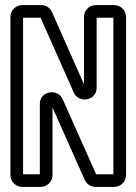

<svg xmlns="http://www.w3.org/2000/svg" viewBox="-20 -712 538 757"><path d="M359 -25 227 -321C209 -364 137 -355 137 -302V-25H71V-642H140L271 -347C289 -304 361 -313 361 -366V-642H427V-25ZM477 -22V-645C477 -671 456 -692 430 -692H358C332 -692 311 -671 311 -645V-380L185 -664C178 -680 163 -692 142 -692H68C42 -692 21 -671 21 -645V-22C21 4 42 25 68 25H140C166 25 187 4 187 -22V-288L314 -3C322 15 339 25 357 25H430C456 25 477 4 477 -22Z"/></svg>

Font: DIN Rundschrift
Style: BreitKont
Weight: 400
Width: 7
Version: Version 1.027